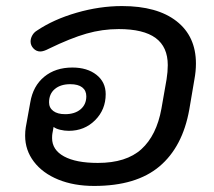

<svg xmlns="http://www.w3.org/2000/svg" viewBox="-20 -604 707 634"><path d="M63 -156Q63 -171 65 -183L80 -266Q89 -320 126 -350.5Q163 -381 219 -381Q268 -381 298.5 -357Q329 -333 329 -293Q329 -242 294 -207Q259 -172 207 -172Q193 -172 178.5 -175.5Q164 -179 157 -185L153 -163Q152 -158 152 -148Q152 -109 191.5 -87.5Q231 -66 303 -66Q397 -66 447 -111.5Q497 -157 513 -245L530 -342Q534 -367 534 -389Q534 -449 494 -478.5Q454 -508 372 -508Q318 -508 265.5 -493Q213 -478 141 -443Q124 -434 113 -434Q100 -434 90.5 -444Q81 -454 81 -467Q81 -477 86.5 -487Q92 -497 102 -503Q157 -540 233 -562Q309 -584 383 -584Q499 -584 563 -534Q627 -484 627 -394Q627 -369 622 -342L605 -242Q583 -119 506.5 -54.5Q430 10 291 10Q224 10 172.5 -11Q121 -32 92 -70Q63 -108 63 -156ZM265 -286Q265 -305 251.5 -315.5Q238 -326 212 -326Q180 -326 161 -310Q142 -294 142 -266Q142 -248 156 -237.5Q170 -227 195 -227Q227 -227 246 -243Q265 -259 265 -286Z"/></svg>

Font: Kodchasan Medium
Style: Italic
Weight: 500
Italic angle: -10°
Version: Version 1.000; ttfautohint (v1.6)